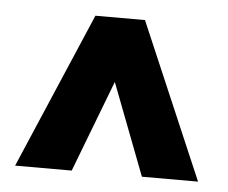

<svg xmlns="http://www.w3.org/2000/svg" viewBox="-36 -751 517 436"><g transform="rotate(5 222.0 -533.5)"><path d="M13 -356H142L222 -565L302 -356H430L278 -711H165Z"/></g></svg>

Font: Asimov Pro
Style: Blk
Weight: 900
Designer: Google
Version: Version 2.000980; 2014